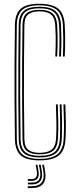

<svg xmlns="http://www.w3.org/2000/svg" viewBox="-20 -824 403 994"><path d="M184.5 6.2Q117.2 6.2 87.8 -19.5Q58.2 -45.2 57.2 -104.8Q55.8 -214.8 55.2 -308.2Q54.8 -401.8 55.2 -494.2Q55.8 -586.8 57.2 -693.8Q58 -753 87.4 -778.8Q116.8 -804.5 183.5 -804.5Q249.2 -804.5 280.8 -779.6Q312.2 -754.8 315.2 -693.5Q316.5 -671.2 316.9 -651.2Q317.2 -631.2 317.2 -612.1Q317.2 -593 316.8 -573.2Q316.2 -553.5 315.2 -531.2H305.5Q306.8 -558.5 307.2 -584.4Q307.8 -610.2 307.4 -637Q307 -663.8 305.5 -693.2Q302.8 -750.2 273.4 -773.4Q244 -796.5 183.5 -796.5Q122.2 -796.5 95 -772.6Q67.8 -748.8 67 -693.5Q65.8 -591 65.1 -497.5Q64.5 -404 65 -308.5Q65.5 -213 67 -104.8Q67.8 -48.5 95.8 -25Q123.8 -1.5 184.5 -1.5Q247 -1.5 276.8 -25Q306.5 -48.5 309.5 -104.8Q311.8 -146 311.2 -185.5Q310.8 -225 308.5 -283.5H318.2Q320.8 -221 321 -182.1Q321.2 -143.2 319.2 -104.8Q316.2 -45.5 285.1 -19.6Q254 6.2 184.5 6.2ZM184.5 -9.2Q127.8 -9.2 102.8 -31.5Q77.8 -53.8 76.8 -104.8Q75.2 -214.2 74.8 -307.8Q74.2 -401.2 74.9 -493.9Q75.5 -586.5 76.8 -693.5Q77.5 -744.8 102.5 -766.9Q127.5 -789 183.5 -789Q242.8 -789 268 -766Q293.2 -743 295.8 -692.5Q296.8 -670.5 297.2 -650.9Q297.8 -631.2 297.8 -612.5Q297.8 -593.8 297.2 -573.9Q296.8 -554 295.5 -531.2H285.8Q287.5 -564.2 287.9 -590.5Q288.2 -616.8 287.8 -641Q287.2 -665.2 286 -692.5Q283.8 -739 260.5 -760Q237.2 -781 183.5 -781Q134 -781 110.6 -761.4Q87.2 -741.8 86.5 -693.5Q85.5 -604.2 84.8 -511.9Q84 -419.5 84.4 -319.1Q84.8 -218.8 86.5 -104.8Q87.5 -56.8 110.9 -37Q134.2 -17.2 184.5 -17.2Q239.5 -17.2 263.5 -38.1Q287.5 -59 290 -105.8Q291.2 -132.8 291.5 -158.8Q291.8 -184.8 291.1 -214.6Q290.5 -244.5 289 -283.5H298.8Q300.8 -235.8 301.1 -204.9Q301.5 -174 301.1 -151.4Q300.8 -128.8 299.8 -105.8Q297.2 -56.2 271.9 -32.8Q246.5 -9.2 184.5 -9.2ZM184.5 -25Q140.8 -25 118.9 -42.5Q97 -60 96.5 -104.8Q95.2 -202.2 94.6 -299.5Q94 -396.8 94.5 -495.1Q95 -593.5 96.5 -693.5Q97 -738.2 118.6 -755.8Q140.2 -773.2 183.5 -773.2Q230.8 -773.2 252.2 -754.2Q273.8 -735.2 276 -691.5Q277.5 -662.5 278 -637Q278.5 -611.5 278 -586Q277.5 -560.5 276 -531.2H266.2Q267.5 -557.8 268.1 -583.6Q268.8 -609.5 268.4 -636.1Q268 -662.8 266.2 -691.5Q264.2 -731.5 244.6 -748.4Q225 -765.2 183.5 -765.2Q146.5 -765.2 126.6 -749.9Q106.8 -734.5 106.2 -692.5Q105 -599.8 104.2 -503.4Q103.5 -407 104 -307.5Q104.5 -208 106.2 -105.8Q106.8 -63.8 127 -48.2Q147.2 -32.8 184.5 -32.8Q226.5 -32.8 247.4 -49.4Q268.2 -66 270.2 -106.8Q272.5 -147.2 272 -186.2Q271.5 -225.2 269.5 -283.5H279.2Q281.2 -225.2 281.8 -186Q282.2 -146.8 280 -106.8Q277.8 -63 255.6 -44Q233.5 -25 184.5 -25ZM198.5 28.8H207.8L213.5 64Q220.2 106 202.8 127.8Q185.2 149.5 144.5 149.5H124V140H144.5Q180.5 140 195.5 120.9Q210.5 101.8 204.5 64ZM164.8 28.8H173.5L179.5 63.2Q183.5 86.8 174.2 99.5Q165 112.2 144.5 112.2H124V103H144.5Q160.5 103 167.1 92.8Q173.8 82.5 170.5 63.2ZM181.5 28.8H190.8L196.5 63.8Q202 96.5 188.8 113.6Q175.5 130.8 144.5 130.8H124V121.5H144.5Q170.8 121.5 181.5 107Q192.2 92.5 187.5 63.8Z"/></svg>

Font: Big Shoulders Inline Text Thin ExtraLight
Style: Regular
Weight: 250
Version: Version 2.002